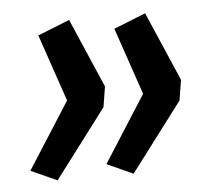

<svg xmlns="http://www.w3.org/2000/svg" viewBox="-38 -506 528 468"><g transform="rotate(-5 226.5 -271.5)"><path d="M85 -78 21 -107 125 -270 69 -434 147 -465 220 -296 212 -246ZM271 -78 207 -107 311 -270 255 -434 333 -465 406 -296 398 -246Z"/></g></svg>

Font: Nunito Sans 7pt SemiCondensed SemiBold
Style: Italic
Weight: 600
Width: 4
Italic angle: -9°
Designer: Vernon Adams
Foundry: Vernon Adams
Version: Version 3.101;gftools[0.9.27]